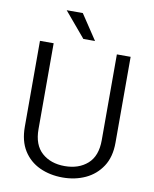

<svg xmlns="http://www.w3.org/2000/svg" viewBox="-97 -976 848 1059"><g transform="rotate(10 326.5 -446.5)"><path d="M504.4 -710.9H581.5V-230Q581.5 -149.9 546.6 -96.7Q511.7 -43.5 454.1 -16.8Q396.5 9.8 327.1 9.8Q255.9 9.8 198.2 -16.8Q140.6 -43.5 107.2 -96.7Q73.7 -149.9 73.7 -230V-710.9H150.4V-230Q150.4 -141.6 199.7 -97.9Q249 -54.2 327.1 -54.2Q405.8 -54.2 455.1 -97.9Q504.4 -141.6 504.4 -230ZM279.8 -902.8 373 -762.7H307.6L189.5 -902.8Z"/></g></svg>

Font: Vazirmatn UI FD Light
Style: Regular
Weight: 300
Designer: Saber Rastikerdar
Foundry: Saber Rastikerdar
Version: Version 33.003